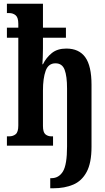

<svg xmlns="http://www.w3.org/2000/svg" viewBox="-20 -780 562 1028"><path d="M249 228V174H255Q295 174 317 138Q339 102 339 4V-306Q339 -372 326 -406.5Q313 -441 277 -441Q239 -441 224.5 -401Q210 -361 210 -295V-106Q210 -72 223 -61Q236 -50 255 -50H264V0H17V-50H29Q50 -50 64 -61.5Q78 -73 78 -108V-578H17V-632H78V-653Q78 -686 64 -698Q50 -710 29 -710H17V-760H210V-632H333V-578H210V-521Q210 -497 209 -473.5Q208 -450 207 -436H210Q227 -471 257 -495.5Q287 -520 335 -520Q403 -520 436.5 -473.5Q470 -427 470 -326V6Q470 92 444 140.5Q418 189 372 208.5Q326 228 266 228Z"/></svg>

Font: Noto Serif ExtraCondensed
Style: Bold
Weight: 700
Width: 2
Designer: Monotype Design Team
Foundry: Monotype Imaging Inc.
Version: Version 2.014; ttfautohint (v1.8.4.7-5d5b)